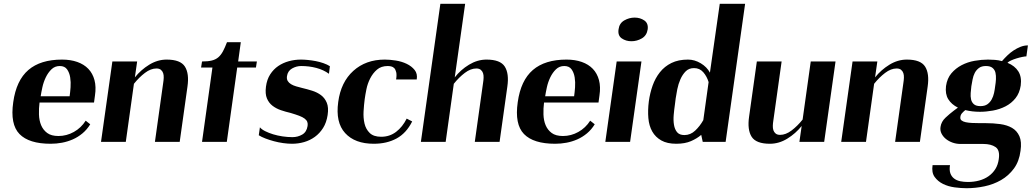

<svg xmlns="http://www.w3.org/2000/svg" viewBox="-20 -750 5454 1015"><path d="M308 -435Q353 -435 388.5 -422.5Q424 -410 447 -386Q470 -362 479.5 -326.5Q489 -291 482 -245L477 -208H189Q185 -177 186 -145Q187 -113 197.5 -88Q208 -63 229.5 -47Q251 -31 289 -31Q332 -31 370.5 -52.5Q409 -74 433 -112L457 -93Q440 -65 416 -45Q392 -25 364.5 -13Q337 -1 307.5 4.5Q278 10 248 10Q133 10 83 -41.5Q33 -93 50 -210Q66 -325 130 -380Q194 -435 308 -435ZM348 -241Q351 -261 353 -288.5Q355 -316 351 -341Q347 -366 334.5 -383.5Q322 -401 296 -401Q270 -401 252 -383.5Q234 -366 222 -341Q210 -316 204 -288.5Q198 -261 195 -241Z M574 -425H705L693 -341Q725 -381 769 -408Q813 -435 861 -435Q934 -435 957.5 -398Q981 -361 971 -292L930 0H799L843 -314Q845 -326 845.5 -339.5Q846 -353 842.5 -363.5Q839 -374 830.5 -381Q822 -388 807 -388Q777 -388 746 -364.5Q715 -341 688 -307L645 0H514Z M1043 -393 1048 -425Q1079 -425 1099.5 -430Q1120 -435 1134 -447Q1148 -459 1158.5 -478.5Q1169 -498 1180 -527H1253L1239 -425H1338L1333 -393H1234L1179 0H1048L1103 -393Z M1354 -77Q1363 -66 1382 -56.5Q1401 -47 1424 -40Q1447 -33 1473.5 -29Q1500 -25 1526 -25Q1554 -25 1577.5 -38.5Q1601 -52 1606 -84Q1608 -96 1604.5 -105.5Q1601 -115 1590.5 -123Q1580 -131 1561.5 -138Q1543 -145 1516 -153Q1490 -159 1465 -167.5Q1440 -176 1420.5 -191Q1401 -206 1391 -230Q1381 -254 1386 -292Q1391 -330 1408.5 -357Q1426 -384 1451 -401Q1476 -418 1507 -426.5Q1538 -435 1571 -435Q1587 -435 1607.5 -433Q1628 -431 1649 -427Q1670 -423 1690 -416Q1710 -409 1724 -400L1719 -360Q1690 -381 1652 -391Q1614 -401 1572 -401Q1547 -401 1524 -388Q1501 -375 1497 -347Q1495 -332 1501 -322Q1507 -312 1518.5 -305Q1530 -298 1545.5 -293.5Q1561 -289 1577 -285Q1603 -279 1630 -270.5Q1657 -262 1677 -247Q1697 -232 1707.5 -207Q1718 -182 1712 -142Q1706 -102 1688 -73.5Q1670 -45 1644.5 -26.5Q1619 -8 1588 1Q1557 10 1524 10Q1502 10 1477 6.5Q1452 3 1428 -3.5Q1404 -10 1383 -18Q1362 -26 1348 -35Z M2074 -330Q2078 -354 2074.5 -368.5Q2071 -383 2064 -390Q2057 -397 2047.5 -399Q2038 -401 2030 -401Q1995 -401 1973 -382Q1951 -363 1937 -335.5Q1923 -308 1917 -278Q1911 -248 1908 -226Q1904 -196 1902 -161.5Q1900 -127 1907 -97Q1914 -67 1934.5 -47Q1955 -27 1995 -27Q2040 -27 2074 -53Q2108 -79 2130 -123L2159 -108Q2128 -46 2076.5 -18Q2025 10 1956 10Q1856 10 1804.5 -46.5Q1753 -103 1768 -211Q1782 -316 1848 -375.5Q1914 -435 2014 -435Q2041 -435 2072.5 -430Q2104 -425 2130 -412.5Q2156 -400 2172 -380Q2188 -360 2183 -330Z M2308 -730H2439L2384 -341Q2415 -381 2459.5 -408Q2504 -435 2552 -435Q2625 -435 2648.5 -398Q2672 -361 2662 -292L2621 0H2490L2534 -314Q2536 -326 2536.5 -339.5Q2537 -353 2533.5 -363.5Q2530 -374 2521.5 -381Q2513 -388 2498 -388Q2468 -388 2437 -364.5Q2406 -341 2379 -307L2336 0H2205Z M2975 -435Q3020 -435 3055.5 -422.5Q3091 -410 3114 -386Q3137 -362 3146.5 -326.5Q3156 -291 3149 -245L3144 -208H2856Q2852 -177 2853 -145Q2854 -113 2864.5 -88Q2875 -63 2896.5 -47Q2918 -31 2956 -31Q2999 -31 3037.5 -52.5Q3076 -74 3100 -112L3124 -93Q3107 -65 3083 -45Q3059 -25 3031.5 -13Q3004 -1 2974.5 4.5Q2945 10 2915 10Q2800 10 2750 -41.5Q2700 -93 2717 -210Q2733 -325 2797 -380Q2861 -435 2975 -435ZM3015 -241Q3018 -261 3020 -288.5Q3022 -316 3018 -341Q3014 -366 3001.5 -383.5Q2989 -401 2963 -401Q2937 -401 2919 -383.5Q2901 -366 2889 -341Q2877 -316 2871 -288.5Q2865 -261 2862 -241Z M3335 -657Q3306 -657 3280 -642Q3254 -627 3250 -595Q3245 -562 3267 -547Q3289 -532 3318 -532Q3347 -532 3373 -547Q3399 -562 3404 -595Q3408 -627 3386 -642Q3364 -657 3335 -657ZM3371 -425 3311 0H3180L3240 -425Z M3410 -214Q3416 -258 3430 -297.5Q3444 -337 3468.5 -368Q3493 -399 3529.5 -417Q3566 -435 3617 -435Q3652 -435 3684.5 -415.5Q3717 -396 3733 -366L3785 -730H3919L3816 0H3695L3687 -37Q3665 -18 3633 -4Q3601 10 3555 10Q3507 10 3476 -7.5Q3445 -25 3428 -55Q3411 -85 3407.5 -126Q3404 -167 3410 -214ZM3552 -230 3548 -198Q3544 -171 3541.5 -142.5Q3539 -114 3543 -90Q3547 -66 3559.5 -51Q3572 -36 3598 -36Q3630 -36 3655 -59.5Q3680 -83 3698 -115L3726 -316Q3717 -346 3698 -368Q3679 -390 3649 -390Q3622 -390 3605 -373Q3588 -356 3577 -331Q3566 -306 3560.5 -278.5Q3555 -251 3552 -230Z M3940 -133 3981 -425H4112L4068 -111Q4066 -99 4065.5 -85.5Q4065 -72 4068.5 -61.5Q4072 -51 4080.5 -44Q4089 -37 4104 -37Q4134 -37 4165 -60.5Q4196 -84 4223 -118L4266 -425H4397L4337 0H4206L4218 -84Q4186 -44 4142 -17Q4098 10 4050 10Q3977 10 3953.5 -27Q3930 -64 3940 -133Z M4487 -425H4618L4606 -341Q4638 -381 4682 -408Q4726 -435 4774 -435Q4847 -435 4870.5 -398Q4894 -361 4884 -292L4843 0H4712L4756 -314Q4758 -326 4758.5 -339.5Q4759 -353 4755.5 -363.5Q4752 -374 4743.5 -381Q4735 -388 4720 -388Q4690 -388 4659 -364.5Q4628 -341 4601 -307L4558 0H4427Z M5163 -189Q5186 -189 5200 -199Q5214 -209 5222.5 -224.5Q5231 -240 5235 -258.5Q5239 -277 5241 -295Q5244 -312 5245 -331Q5246 -350 5242.5 -365.5Q5239 -381 5227 -391Q5215 -401 5192 -401Q5169 -401 5155 -390.5Q5141 -380 5133 -364.5Q5125 -349 5121.5 -330Q5118 -311 5115 -294Q5113 -277 5111.5 -258.5Q5110 -240 5113.5 -224.5Q5117 -209 5128.5 -199Q5140 -189 5163 -189ZM5002 123Q4998 149 5004 166Q5010 183 5023.5 193.5Q5037 204 5056 208Q5075 212 5097 212Q5128 212 5156 204.5Q5184 197 5206 181.5Q5228 166 5242 143.5Q5256 121 5260 91Q5267 44 5243 27.5Q5219 11 5178 11H5057Q5036 11 5016 4Q4996 -3 4981 -15Q4966 -27 4957.5 -43.5Q4949 -60 4952 -79Q4956 -107 4978.5 -128Q5001 -149 5021 -164Q5030 -171 5035 -174.5Q5040 -178 5044 -181Q5010 -198 4993 -225.5Q4976 -253 4981 -295Q4987 -336 5009.5 -362.5Q5032 -389 5063.5 -405.5Q5095 -422 5132 -428.5Q5169 -435 5203 -435Q5220 -435 5239.5 -433.5Q5259 -432 5277 -427Q5290 -442 5305.5 -457Q5321 -472 5338.5 -483.5Q5356 -495 5375 -502.5Q5394 -510 5414 -510L5406 -452Q5399 -452 5384 -449Q5369 -446 5353 -441Q5337 -436 5324 -430Q5311 -424 5306 -418Q5345 -402 5363.5 -372.5Q5382 -343 5376 -298Q5370 -258 5348.5 -231Q5327 -204 5296 -188Q5265 -172 5229 -165.5Q5193 -159 5160 -159Q5120 -159 5083 -168Q5074 -161 5066 -152Q5058 -143 5057 -132Q5055 -120 5063 -113.5Q5071 -107 5085 -104Q5099 -101 5118 -100Q5137 -99 5158 -99H5190Q5231 -99 5267.5 -94Q5304 -89 5330 -74Q5356 -59 5369 -30Q5382 -1 5375 47Q5368 103 5340 141Q5312 179 5272 202Q5232 225 5184.5 235Q5137 245 5090 245Q5061 245 5027 240.5Q4993 236 4965.5 222.5Q4938 209 4921 185.5Q4904 162 4910 123Z"/></svg>

Font: Gamine
Style: Bold Italic
Weight: 700
Designer: Tapiwanashe Sebastian Garikayi
Version: Version 1.000